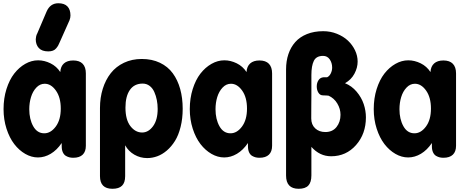

<svg xmlns="http://www.w3.org/2000/svg" viewBox="-20 -963 2910 1188"><path d="M215.8 -589.8Q254.4 -589.8 292.2 -571.3Q330.1 -552.7 353 -517.1Q355 -552.2 375.7 -570.6Q396.5 -588.9 433.1 -588.9Q471.7 -588.9 491.5 -568.4Q511.2 -547.9 511.2 -508.8V-61Q511.2 -24.9 491.5 -5.9Q471.7 13.2 433.1 13.2Q420.9 13.2 410.2 10.7Q399.4 8.3 387.7 1.5Q376 -5.4 368.9 -20.5Q361.8 -35.6 361.8 -58.1V-78.1Q332 -34.2 293.9 -11.5Q255.9 11.2 214.8 11.2Q174.8 11.2 136.5 -10.7Q98.1 -32.7 68.4 -71.3Q38.6 -109.9 20.3 -166.5Q2 -223.1 2 -288.1Q2 -354.5 20 -411.9Q38.1 -469.2 67.9 -507.6Q97.7 -545.9 136.2 -567.9Q174.8 -589.8 215.8 -589.8ZM253.9 -138.2Q293.9 -138.2 325 -179.9Q356 -221.7 356 -291Q356 -360.4 325.9 -402.6Q295.9 -444.8 256.8 -444.8Q227.1 -444.8 204.8 -421.1Q182.6 -397.5 171.9 -362.3Q161.1 -327.1 161.1 -287.1Q161.1 -225.6 185.5 -181.9Q210 -138.2 253.9 -138.2ZM410.2 -837.9 350.1 -703.1Q344.2 -689.5 340.3 -682.1Q336.4 -674.8 328.1 -664.6Q319.8 -654.3 307.6 -649.7Q295.4 -645 278.8 -645Q239.3 -645 220.2 -665.8Q201.2 -686.5 201.2 -720.2Q201.2 -726.1 203.6 -737.5Q206.1 -749 210 -754.9L268.1 -891.1Q290.5 -942.9 340.8 -942.9Q378.4 -942.9 397.2 -923.3Q416 -903.8 416 -867.2Q416 -853.5 410.2 -837.9Z M862.8 -445.8Q811 -445.8 783.7 -406.5Q756.3 -367.2 756.3 -296.9Q756.3 -222.2 786.9 -182.6Q817.4 -143.1 859.4 -143.1Q898.4 -143.1 927 -182.1Q955.6 -221.2 955.6 -289.1Q955.6 -317.4 950.4 -343.8Q945.3 -370.1 934.8 -393.8Q924.3 -417.5 905.8 -431.6Q887.2 -445.8 862.8 -445.8ZM598.6 127V-294.9Q598.6 -358.9 616 -414.1Q633.3 -469.2 665.5 -510.3Q697.8 -551.3 747.1 -574.7Q796.4 -598.1 857.4 -598.1Q920.4 -598.1 969.5 -574.7Q1018.6 -551.3 1049.1 -509.5Q1079.6 -467.8 1095 -412.1Q1110.4 -356.4 1110.4 -290Q1110.4 -229 1097.4 -177.5Q1084.5 -126 1062.7 -91.1Q1041 -56.2 1012.5 -31.7Q983.9 -7.3 953.1 3.9Q922.4 15.1 890.6 15.1Q848.1 15.1 811.5 -5.9Q774.9 -26.9 754.4 -64V127Q754.4 167 735.1 186Q715.8 205.1 675.8 205.1Q598.6 205.1 598.6 127Z M1368.2 -589.8Q1406.7 -589.8 1444.6 -571.3Q1482.4 -552.7 1505.4 -517.1Q1507.3 -552.2 1528.1 -570.6Q1548.8 -588.9 1585.4 -588.9Q1624 -588.9 1643.8 -568.4Q1663.6 -547.9 1663.6 -508.8V-61Q1663.6 -24.9 1643.8 -5.9Q1624 13.2 1585.4 13.2Q1573.2 13.2 1562.5 10.7Q1551.8 8.3 1540 1.5Q1528.3 -5.4 1521.2 -20.5Q1514.2 -35.6 1514.2 -58.1V-78.1Q1484.4 -34.2 1446.3 -11.5Q1408.2 11.2 1367.2 11.2Q1327.1 11.2 1288.8 -10.7Q1250.5 -32.7 1220.7 -71.3Q1190.9 -109.9 1172.6 -166.5Q1154.3 -223.1 1154.3 -288.1Q1154.3 -354.5 1172.4 -411.9Q1190.4 -469.2 1220.2 -507.6Q1250 -545.9 1288.6 -567.9Q1327.1 -589.8 1368.2 -589.8ZM1406.2 -138.2Q1446.3 -138.2 1477.3 -179.9Q1508.3 -221.7 1508.3 -291Q1508.3 -360.4 1478.3 -402.6Q1448.2 -444.8 1409.2 -444.8Q1379.4 -444.8 1357.2 -421.1Q1335 -397.5 1324.2 -362.3Q1313.5 -327.1 1313.5 -287.1Q1313.5 -225.6 1337.9 -181.9Q1362.3 -138.2 1406.2 -138.2Z M1906.7 -54.2V122.1Q1906.7 165 1887.7 185.1Q1868.7 205.1 1828.1 205.1Q1750 205.1 1750 123V-533.2Q1750 -585 1764.4 -627.9Q1778.8 -670.9 1806.9 -702.6Q1835 -734.4 1879.2 -752.2Q1923.3 -770 1980 -770Q2024.9 -770 2064.9 -753.9Q2105 -737.8 2132.8 -711.7Q2160.6 -685.5 2176.8 -651.6Q2192.9 -617.7 2192.9 -582Q2192.9 -543.9 2172.9 -506.6Q2152.8 -469.2 2114.7 -448.2Q2156.2 -431.6 2186.5 -395.8Q2216.8 -359.9 2230.5 -318.8Q2244.1 -277.8 2244.1 -236.8Q2244.1 -134.8 2182.9 -65.4Q2121.6 3.9 2028.8 3.9Q1958 3.9 1906.7 -54.2ZM1906.7 -499V-371.1Q1906.7 -358.4 1906.2 -314.2Q1905.8 -270 1905.8 -230Q1905.8 -191.9 1930.2 -168.9Q1954.6 -146 1993.2 -146Q2037.6 -146 2062.3 -177.2Q2086.9 -208.5 2086.9 -252.9Q2086.9 -289.6 2066.9 -322.8Q2046.9 -356 2012.7 -371.1Q2009.8 -371.1 2005.1 -371.6Q2000.5 -372.1 2000 -372.1Q1997.1 -373 1978 -373Q1960.4 -373 1950.2 -389.4Q1939.9 -405.8 1939.9 -428.2Q1939.9 -450.2 1950.7 -466.8Q1961.4 -483.4 1981.9 -484.9H2003.9Q2018.1 -491.2 2026.6 -508.5Q2035.2 -525.9 2035.2 -544.9Q2035.2 -573.7 2020.3 -595.5Q2005.4 -617.2 1979 -617.2Q1937 -617.2 1921.9 -586.4Q1906.7 -555.7 1906.7 -499Z M2506.3 -589.8Q2544.9 -589.8 2582.8 -571.3Q2620.6 -552.7 2643.6 -517.1Q2645.5 -552.2 2666.3 -570.6Q2687 -588.9 2723.6 -588.9Q2762.2 -588.9 2782 -568.4Q2801.8 -547.9 2801.8 -508.8V-61Q2801.8 -24.9 2782 -5.9Q2762.2 13.2 2723.6 13.2Q2711.4 13.2 2700.7 10.7Q2689.9 8.3 2678.2 1.5Q2666.5 -5.4 2659.4 -20.5Q2652.3 -35.6 2652.3 -58.1V-78.1Q2622.6 -34.2 2584.5 -11.5Q2546.4 11.2 2505.4 11.2Q2465.3 11.2 2427 -10.7Q2388.7 -32.7 2358.9 -71.3Q2329.1 -109.9 2310.8 -166.5Q2292.5 -223.1 2292.5 -288.1Q2292.5 -354.5 2310.5 -411.9Q2328.6 -469.2 2358.4 -507.6Q2388.2 -545.9 2426.8 -567.9Q2465.3 -589.8 2506.3 -589.8ZM2544.4 -138.2Q2584.5 -138.2 2615.5 -179.9Q2646.5 -221.7 2646.5 -291Q2646.5 -360.4 2616.5 -402.6Q2586.4 -444.8 2547.4 -444.8Q2517.6 -444.8 2495.4 -421.1Q2473.1 -397.5 2462.4 -362.3Q2451.7 -327.1 2451.7 -287.1Q2451.7 -225.6 2476.1 -181.9Q2500.5 -138.2 2544.4 -138.2Z"/></svg>

Font: BPreplay
Style: Bold
Weight: 700
Designer: Magenta/George Triantafyllakos
Foundry: Magenta/George Triantafyllakos
Version: Version 1.00